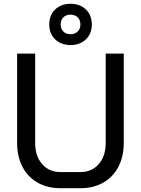

<svg xmlns="http://www.w3.org/2000/svg" viewBox="-20 -982 741 1010"><path d="M70 -229V-700H165V-229Q165 -161 201.5 -119Q238 -77 297 -77H404Q463 -77 499.5 -119Q536 -161 536 -229V-700H631V-229Q631 -159 603 -105Q575 -51 523.5 -21.5Q472 8 404 8H297Q229 8 177.5 -21.5Q126 -51 98 -105Q70 -159 70 -229ZM239 -853Q239 -902 270 -932Q301 -962 351 -962Q401 -962 432 -932Q463 -902 463 -853Q463 -805 432 -775Q401 -745 351 -745Q301 -745 270 -775Q239 -805 239 -853ZM403 -853Q403 -877 388.5 -891Q374 -905 351 -905Q328 -905 313.5 -891Q299 -877 299 -853Q299 -830 313.5 -816Q328 -802 351 -802Q374 -802 388.5 -816Q403 -830 403 -853Z"/></svg>

Font: Bai Jamjuree Medium
Style: Regular
Weight: 500
Version: Version 1.000; ttfautohint (v1.6)